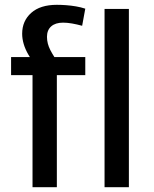

<svg xmlns="http://www.w3.org/2000/svg" viewBox="-20 -777 638 797"><path d="M115 -465H26V-540H153L134 -502Q112 -526 98.5 -549Q85 -572 78.5 -594Q72 -616 72 -637Q72 -690 109.5 -723.5Q147 -757 216 -757Q234 -757 254.5 -755.5Q275 -754 295.5 -750.5Q316 -747 334 -741L321 -670Q299 -676 279 -679.5Q259 -683 242 -683Q210 -683 192.5 -667.5Q175 -652 175 -624Q175 -596 189 -569Q203 -542 229 -506L165 -540H334V-465H216V0H115ZM515 -740V0H414V-740Z"/></svg>

Font: Pathway Extreme 28pt Medium
Style: Regular
Weight: 500
Designer: Eduardo Rodriguez Tunni
Foundry: Eduardo Rodriguez Tunni
Version: Version 1.001;gftools[0.9.26]